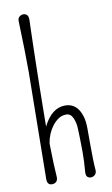

<svg xmlns="http://www.w3.org/2000/svg" viewBox="-95 -912 563 961"><g transform="rotate(-10 186.0 -431.5)"><path d="M109.9 -289.6Q153.3 -377 221.7 -377Q283.2 -377 304.7 -304.7Q312 -279.3 312 -242.2V-163.1Q312 -75.2 315.9 -32.2Q316.9 -16.6 307.4 -8.3Q297.9 0 287.1 0Q276.4 0 268.6 -7.3Q260.7 -14.6 263.7 -41.5Q267.6 -83 267.6 -132.3Q267.6 -181.6 266.6 -201.9Q265.6 -222.2 264.9 -252Q264.2 -281.7 252.9 -306.6Q241.7 -331.5 219.5 -331.5Q197.3 -331.5 179.9 -319.8Q162.6 -308.1 148.4 -290Q119.6 -251.5 112.3 -203.1Q114.3 -86.4 118.7 -32.2Q119.6 -16.6 111.3 -8.3Q103 0 89.8 0Q64.9 0 64.9 -30.3L71.8 -572.3Q71.8 -676.3 66.4 -832Q65.4 -847.7 75 -855.2Q84.5 -862.8 95.2 -862.8Q106 -862.8 113.5 -855.2Q121.1 -847.7 120.4 -828.6Q119.6 -809.6 118.7 -773.2Q117.7 -736.8 116.5 -690.9Q115.2 -645 114.3 -592.3Q113.3 -539.6 112.3 -484.4Q111.3 -429.2 110.8 -374Q110.4 -330.6 109.9 -289.6Z"/></g></svg>

Font: Pompiere
Style: Regular
Weight: 400
Designer: Karolina Lach
Foundry: Sorkin Type Co.
Version: Version 1.002